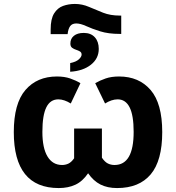

<svg xmlns="http://www.w3.org/2000/svg" viewBox="-20 -944 893 974"><path d="M360 -924Q397 -924 431.5 -909Q466 -894 503 -879.5Q540 -865 587 -865H595V-772H587Q530 -772 488.5 -785Q447 -798 417.5 -811.5Q388 -825 367 -825Q346 -825 336 -811.5Q326 -798 323 -771H237V-795Q237 -848 254.5 -876Q272 -904 300 -914Q328 -924 360 -924ZM405 -777Q441 -777 461 -755Q481 -733 481 -696Q481 -647 441 -615.5Q401 -584 336 -580V-624Q366 -630 380 -643Q394 -656 394 -667Q394 -678 385.5 -683Q377 -688 366 -691.5Q355 -695 346 -701.5Q337 -708 337 -723Q337 -748 355 -762.5Q373 -777 405 -777ZM278 10Q50 10 50 -274Q50 -419 109 -487.5Q168 -556 269 -556Q307 -556 336 -546Q365 -536 388 -522L339 -419Q323 -429 307 -434.5Q291 -440 276 -440Q235 -440 215 -399.5Q195 -359 195 -275Q195 -193 221 -150Q247 -107 295 -107Q312 -107 327 -114Q342 -121 356 -141V-292H497V-144Q512 -122 527.5 -114.5Q543 -107 561 -107Q658 -107 658 -275Q658 -359 637.5 -399.5Q617 -440 577 -440Q561 -440 545 -434.5Q529 -429 513 -419L463 -522Q487 -536 516 -546Q545 -556 584 -556Q685 -556 744 -487.5Q803 -419 803 -274Q803 -129 744.5 -59.5Q686 10 574 10Q525 10 489.5 -8Q454 -26 427 -65Q399 -24 362.5 -7Q326 10 278 10Z"/></svg>

Font: Noto Sans SemiCondensed
Style: Bold
Weight: 700
Width: 4
Designer: Monotype Design Team
Foundry: Monotype Imaging Inc.
Version: Version 2.013; ttfautohint (v1.8.4.7-5d5b)